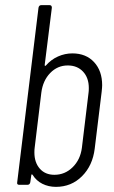

<svg xmlns="http://www.w3.org/2000/svg" viewBox="-20 -720 444 748"><path d="M378 -388Q378 -380 376 -362L349 -141Q341 -75 299.5 -33.5Q258 8 198 8Q169 8 145 -4Q121 -16 107 -39Q105 -41 103.5 -40.5Q102 -40 102 -38L98 -10Q96 0 87 0H55Q45 0 47 -10L130 -690Q132 -700 141 -700H173Q182 -700 182 -690L154 -466Q154 -464 156 -463.5Q158 -463 159 -465Q179 -488 206 -500Q233 -512 262 -512Q315 -512 346.5 -478Q378 -444 378 -388ZM326 -377Q326 -417 303.5 -441Q281 -465 244 -465Q204 -465 175.5 -435.5Q147 -406 141 -359L115 -144Q114 -138 114 -126Q114 -87 135 -63Q156 -39 192 -39Q233 -39 263 -68.5Q293 -98 299 -144L325 -359Q326 -365 326 -377Z"/></svg>

Font: Barlow Condensed Light
Style: Italic
Weight: 300
Width: 3
Italic angle: -7°
Designer: Jeremy Tribby
Foundry: Tribby Type
Version: Version 1.408